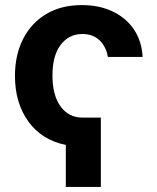

<svg xmlns="http://www.w3.org/2000/svg" viewBox="-20 -573 626 765"><path d="M381.8 -104.5V171.9H242.2V4.4Q146 -15.1 92.8 -89.1Q39.6 -163.1 39.6 -270.5Q39.6 -354 72 -417.7Q104.5 -481.4 164.1 -517.1Q223.6 -552.7 306.2 -552.7Q376 -552.7 429.4 -527.1Q482.9 -501.5 513.9 -455.1Q544.9 -408.7 548.3 -346.2H409.7Q403.3 -386.2 377.2 -411.9Q351.1 -437.5 308.1 -437.5Q254.4 -437.5 221.7 -394.3Q189 -351.1 189 -272.5Q189 -193.4 221.4 -148.9Q253.9 -104.5 308.1 -104.5Z"/></svg>

Font: Inter-Bold
Style: Bold
Weight: 700
Designer: Rasmus Andersson
Foundry: rsms
Version: Version 4.000;git-a52131595